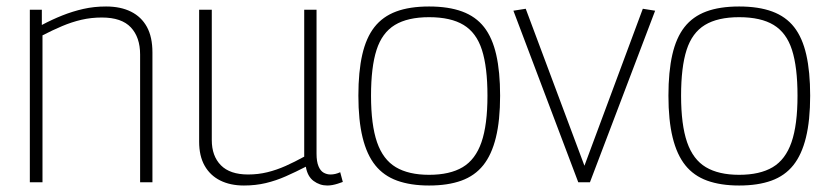

<svg xmlns="http://www.w3.org/2000/svg" viewBox="-20 -562 2562 592"><path d="M72 0V-532H109V-485Q141 -502 172.5 -514.5Q204 -527 237 -534.5Q270 -542 307 -542Q352 -542 384 -526Q416 -510 433 -479Q450 -448 450 -400V0H412V-394Q412 -447 383.5 -477.5Q355 -508 294 -508Q261 -508 231 -501Q201 -494 171.5 -481.5Q142 -469 111 -453V0Z M732 10Q690 10 659 -5.5Q628 -21 611 -51Q594 -81 594 -125V-532H633V-130Q633 -81 661 -52.5Q689 -24 745 -24Q776 -24 804.5 -31Q833 -38 861 -50.5Q889 -63 918 -79V-532H956V-88Q956 -64 962 -49.5Q968 -35 978 -29.5Q988 -24 999 -24Q1014 -24 1029 -31L1037 -1Q1029 2 1021 4.5Q1013 7 1005 8.5Q997 10 989 10Q966 10 947 -4Q928 -18 923 -48Q892 -32 861.5 -18.5Q831 -5 799.5 2.5Q768 10 732 10Z M1085 -267Q1085 -341 1097 -393.5Q1109 -446 1134.5 -478.5Q1160 -511 1201.5 -526.5Q1243 -542 1303 -542Q1363 -542 1405 -526.5Q1447 -511 1472.5 -478.5Q1498 -446 1510 -393.5Q1522 -341 1522 -267Q1522 -191 1509 -138Q1496 -85 1470 -52.5Q1444 -20 1402.5 -5Q1361 10 1303 10Q1246 10 1204.5 -5Q1163 -20 1137 -52.5Q1111 -85 1098 -138Q1085 -191 1085 -267ZM1124 -267Q1124 -177 1142.5 -123.5Q1161 -70 1200.5 -46.5Q1240 -23 1303 -23Q1367 -23 1406.5 -46.5Q1446 -70 1464.5 -123.5Q1483 -177 1483 -267Q1483 -355 1466 -408Q1449 -461 1409.5 -485Q1370 -509 1303 -509Q1237 -509 1197.5 -485Q1158 -461 1141 -408Q1124 -355 1124 -267Z M1763 0 1563 -529 1601 -535 1782 -51 1962 -535 2000 -529 1799 0Z M2041 -267Q2041 -341 2053 -393.5Q2065 -446 2090.5 -478.5Q2116 -511 2157.5 -526.5Q2199 -542 2259 -542Q2319 -542 2361 -526.5Q2403 -511 2428.5 -478.5Q2454 -446 2466 -393.5Q2478 -341 2478 -267Q2478 -191 2465 -138Q2452 -85 2426 -52.5Q2400 -20 2358.5 -5Q2317 10 2259 10Q2202 10 2160.5 -5Q2119 -20 2093 -52.5Q2067 -85 2054 -138Q2041 -191 2041 -267ZM2080 -267Q2080 -177 2098.5 -123.5Q2117 -70 2156.5 -46.5Q2196 -23 2259 -23Q2323 -23 2362.5 -46.5Q2402 -70 2420.5 -123.5Q2439 -177 2439 -267Q2439 -355 2422 -408Q2405 -461 2365.5 -485Q2326 -509 2259 -509Q2193 -509 2153.5 -485Q2114 -461 2097 -408Q2080 -355 2080 -267Z"/></svg>

Font: Georama ExtraCondensed Thin ExtraLight
Style: Regular
Weight: 250
Version: Version 1.001